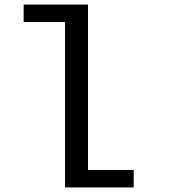

<svg xmlns="http://www.w3.org/2000/svg" viewBox="-20 -820 750 840"><path d="M365 -76.5H565V0H264.5V-723.5H83.5V-800H365Z"/></svg>

Font: League Mono
Style: Regular
Weight: 400
Width: 6
Designer: Tyler Finck
Foundry: The League of Moveable Type / Tyler Finck
Version: Version 2.300;RELEASE